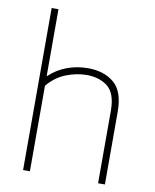

<svg xmlns="http://www.w3.org/2000/svg" viewBox="-89 -876 761 943"><g transform="rotate(10 291.5 -404.0)"><path d="M91.5 0V-808H125.5V-476H128.5Q167 -512 216 -530Q265 -548 319.5 -548Q399.5 -548 449.5 -506Q499.5 -464 499.5 -362V0H465.5V-361.5Q465.5 -447 424.8 -480.5Q384 -514 318 -514Q269 -514 216.8 -493.8Q164.5 -473.5 125.5 -426.5V0Z"/></g></svg>

Font: Encode Sans SmExp Th
Style: Regular
Weight: 100
Width: 6
Designer: Multiple Designers
Foundry: Impallari Type
Version: Version 3.002; ttfautohint (v1.8.3) -l 8 -r 50 -G 200 -x 14 